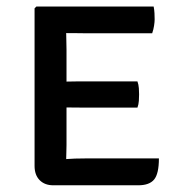

<svg xmlns="http://www.w3.org/2000/svg" viewBox="-20 -565 549 586"><path d="M465 -81.5Q465 -35 450.5 -17.2Q436 0.5 402 0.5H142.5Q116.5 0.5 101 -15.2Q85.5 -31 85.5 -58.5V-539.5L91 -545H449Q451 -534.5 451.5 -524.5Q452 -514.5 452 -506Q452 -498 450.2 -486.5Q448.5 -475 444.5 -463.5H239Q229 -463.5 213.5 -463.8Q198 -464 182 -464Q182 -453 182.5 -440.5Q183 -428 183 -413V-316Q198.5 -316.5 213.8 -316.5Q229 -316.5 239 -316.5H399.5Q403 -307 403.8 -295.8Q404.5 -284.5 404.5 -277Q404.5 -268.5 403.8 -257.2Q403 -246 399.5 -236.5H239Q229 -236.5 213.8 -236.8Q198.5 -237 183 -237V-122.5Q183 -110.5 182.5 -99.5Q182 -88.5 182 -79.5Q195 -80.5 208.8 -81Q222.5 -81.5 241.5 -81.5Z"/></svg>

Font: Signika Negative SC
Style: Regular
Weight: 400
Designer: Anna Giedryś
Foundry: Anna Giedryś
Version: Version 2.000; ttfautohint (v1.8.3) -l 8 -r 50 -G 200 -x 9 -